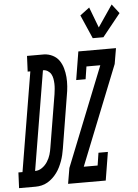

<svg xmlns="http://www.w3.org/2000/svg" viewBox="-120 -1029 773 1077"><g transform="rotate(-5 266.5 -490.5)"><path d="M-57 0 -53 -88H-30L63 -647H48L52 -735H83H148Q174 -734 196.5 -722.5Q219 -711 232.5 -691.5Q246 -672 253 -647.5Q260 -623 262 -597.5Q264 -572 262 -545.5Q260 -519 255 -493L207 -199Q204 -181 200 -164Q196 -147 190 -130.5Q184 -114 176 -97.5Q168 -81 157 -66Q146 -51 132.5 -38.5Q119 -26 103.5 -17Q88 -8 70.5 -4Q53 0 36 0ZM41 -88Q62 -88 80.5 -101Q99 -114 111 -133Q123 -152 129 -172Q135 -192 138 -213L187 -508Q189 -522 190.5 -537Q192 -552 191.5 -566.5Q191 -581 188.5 -595Q186 -609 179.5 -620.5Q173 -632 161 -639.5Q149 -647 135 -647H134ZM428 -802 370 -935 423 -975 467 -859 550 -981 590 -929 488 -802ZM219 0 234 -88 457 -647H379L368 -576H315L341 -735H553L538 -647L315 -88H393L404 -159H457L431 0Z"/></g></svg>

Font: Iosevka Slab Semibold
Style: Italic
Weight: 600
Italic angle: -9°
Monospace: yes
Designer: Belleve Invis
Foundry: Belleve Invis
Version: Version 11.1.1; ttfautohint (v1.8.3)